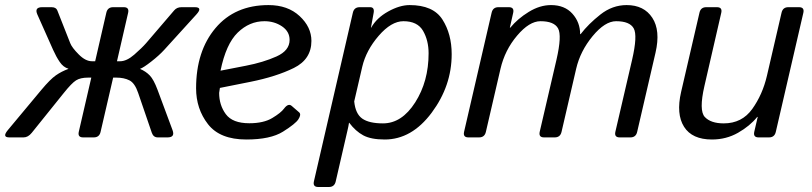

<svg xmlns="http://www.w3.org/2000/svg" viewBox="-27 -541 3198 756"><path d="M9.8 0Q-20 0 3.9 -28.8L136.2 -187.5Q170.9 -229 193.1 -244.4Q215.3 -259.8 241.7 -269.5L242.2 -270.5Q222.2 -276.4 208.3 -296.9Q194.3 -317.4 182.1 -344.7L120.1 -483.9Q107.4 -512.7 139.2 -512.7H175.8Q193.8 -512.7 198.7 -500L249.5 -371.1Q256.3 -353.5 283 -326.7Q309.6 -299.8 335.4 -299.8H347.7L391.6 -490.7Q396.5 -512.7 418.5 -512.7H460.4Q482.4 -512.7 477.5 -490.7L433.6 -299.8H445.8Q471.7 -299.8 501.7 -325.9Q531.7 -352.1 548.3 -371.1L658.7 -500Q669.4 -512.7 687.5 -512.7H739.7Q772.5 -512.7 746.1 -483.9L619.6 -344.7Q599.6 -322.8 568.6 -298.6Q537.6 -274.4 525.4 -270.5L524.9 -269.5Q547.4 -259.8 562.7 -243.9Q578.1 -228 593.3 -187.5L652.3 -28.8Q663.1 0 632.8 0H594.2Q577.1 0 570.8 -18.1L517.1 -174.8Q503.9 -213.9 482.7 -224.6Q461.4 -235.4 431.2 -235.4H418.5L369.1 -22Q364.3 0 342.3 0H300.3Q278.3 0 283.2 -22L332.5 -235.4H319.8Q289.6 -235.4 272.5 -224.6Q255.4 -213.9 224.1 -174.8L98.1 -18.1Q83.5 0 65.9 0Z M745.1 -193.4Q745.1 -339.8 821.5 -430.4Q897.9 -521 1030.3 -521Q1106 -521 1152.6 -477.8Q1199.2 -434.6 1199.2 -379.9Q1199.2 -307.6 1130.1 -273.4Q1061 -239.3 959 -218.8L838.9 -194.8Q835.9 -176.3 835.9 -175.3Q835.9 -127 862.3 -91.3Q888.7 -55.7 954.6 -55.7Q1010.7 -55.7 1044.9 -76.2Q1079.1 -96.7 1091.3 -113.3Q1108.4 -136.2 1122.1 -123.5L1150.9 -98.6Q1160.2 -90.3 1147.9 -71.3Q1136.7 -53.7 1087.4 -22.7Q1038.1 8.3 942.9 8.3Q838.9 8.3 792 -52Q745.1 -112.3 745.1 -193.4ZM841.3 -262.7 941.4 -282.2Q1009.8 -295.4 1061.5 -318.6Q1113.3 -341.8 1113.3 -383.8Q1113.3 -417 1083.3 -437.3Q1053.2 -457.5 1014.2 -457.5Q955.1 -457.5 908.9 -412.6Q862.8 -367.7 841.3 -262.7Z M1226.1 195.3Q1204.1 195.3 1209 173.3L1362.3 -490.7Q1367.2 -512.7 1389.2 -512.7H1430.2Q1448.2 -512.7 1444.3 -490.7L1433.6 -432.1H1434.6Q1456.1 -470.7 1501.5 -495.8Q1546.9 -521 1585.9 -521Q1678.7 -521 1715.1 -464.1Q1751.5 -407.2 1751.5 -327.6Q1751.5 -203.1 1672.9 -97.4Q1594.2 8.3 1487.8 8.3Q1433.6 8.3 1403.3 -8.1Q1373 -24.4 1348.1 -57.6H1347.2Q1345.2 -43.9 1341.3 -27.8L1294.9 173.3Q1290 195.3 1268.1 195.3ZM1367.7 -141.6Q1372.6 -92.8 1399.4 -74Q1426.3 -55.2 1481 -55.2Q1555.2 -55.2 1607.9 -137.9Q1660.6 -220.7 1660.6 -331.1Q1660.6 -381.8 1638.7 -419.7Q1616.7 -457.5 1561.5 -457.5Q1513.7 -457.5 1464.1 -400.1Q1414.6 -342.8 1399.4 -278.3Z M1817.4 0Q1795.4 0 1800.3 -22L1908.7 -490.7Q1913.6 -512.7 1935.5 -512.7H1976.6Q1998.5 -512.7 1993.7 -490.7L1980.5 -432.1H1982.4Q2011.2 -467.3 2054.9 -494.1Q2098.6 -521 2142.6 -521Q2196.3 -521 2226.8 -487.1Q2257.3 -453.1 2257.3 -406.7H2259.3Q2290 -446.8 2337.2 -483.9Q2384.3 -521 2440.4 -521Q2508.8 -521 2541.5 -470.9Q2574.2 -420.9 2554.2 -334L2481.9 -22Q2477.1 0 2455.1 0H2413.1Q2391.1 0 2396 -22L2461.9 -305.7Q2483.9 -400.9 2468.3 -429.2Q2452.6 -457.5 2398.9 -457.5Q2355 -457.5 2306.4 -398.7Q2257.8 -339.8 2241.7 -270.5L2184.1 -22Q2179.2 0 2157.2 0H2115.2Q2093.3 0 2098.1 -22L2164.1 -305.7Q2186 -400.9 2170.4 -429.2Q2154.8 -457.5 2101.1 -457.5Q2057.1 -457.5 2009 -400.6Q1960.9 -343.8 1943.8 -270.5L1886.2 -22Q1881.3 0 1859.4 0Z M2654.8 -178.7 2727.1 -490.7Q2731.9 -512.7 2753.9 -512.7H2795.9Q2817.9 -512.7 2813 -490.7L2746.6 -202.1Q2724.6 -106 2748 -80.6Q2771.5 -55.2 2822.8 -55.2Q2894.5 -55.2 2935.1 -112.1Q2975.6 -168.9 2992.7 -242.2L3050.3 -490.7Q3055.2 -512.7 3077.1 -512.7H3119.1Q3141.1 -512.7 3136.2 -490.7L3027.8 -22Q3022.9 0 3001 0H2960Q2938 0 2942.9 -22L2956.5 -80.6H2954.6Q2925.8 -44.9 2879.2 -18.3Q2832.5 8.3 2776.4 8.3Q2698.2 8.3 2666.5 -41.7Q2634.8 -91.8 2654.8 -178.7Z"/></svg>

Font: Istok Web
Style: BoldItalic
Weight: 700
Italic angle: -13°
Designer: Andrey V. Panov
Foundry: Andrey V. Panov
Version: Version 1.0.2g